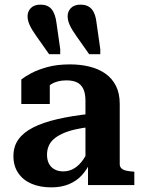

<svg xmlns="http://www.w3.org/2000/svg" viewBox="-20 -799 612 829"><path d="M397 -699 413 -587V-565H365L310 -643Q290 -671 281 -691Q272 -711 272 -729Q272 -750 286.5 -764.5Q301 -779 328 -779Q359 -779 376 -759.5Q393 -740 397 -699ZM224 -699 240 -587V-565H192L137 -643Q117 -671 108 -691Q99 -711 99 -729Q99 -750 113.5 -764.5Q128 -779 155 -779Q186 -779 202.5 -759.5Q219 -740 224 -699ZM373 -308 372 -251Q333 -247 302 -239.5Q271 -232 248.5 -221.5Q226 -211 211.5 -198Q197 -185 190 -168Q183 -151 183 -131Q183 -108 191.5 -92Q200 -76 216 -67.5Q232 -59 253 -59Q280 -59 302 -73Q324 -87 341 -112.5Q358 -138 371 -173L372 -103Q357 -68 333.5 -42.5Q310 -17 277 -3.5Q244 10 202 10Q153 10 116.5 -5.5Q80 -21 59 -51.5Q38 -82 38 -125Q38 -167 59.5 -197Q81 -227 123 -248.5Q165 -270 227.5 -284.5Q290 -299 373 -308ZM360 0V-101H349V-363Q349 -396 339.5 -415.5Q330 -435 312 -443.5Q294 -452 267 -452Q227 -452 200.5 -435Q174 -418 159 -394Q153 -404 153 -413.5Q153 -423 158.5 -431.5Q164 -440 173.5 -446Q183 -452 195 -455V-350H72V-456Q87 -468 115 -483Q143 -498 185 -509.5Q227 -521 282 -521Q327 -521 366 -511.5Q405 -502 434.5 -481.5Q464 -461 480.5 -428.5Q497 -396 497 -350V-90Q497 -79 504.5 -72Q512 -65 525.5 -62Q539 -59 557 -58L560 -57V0Z"/></svg>

Font: Roboto Serif 28pt SemiBold
Style: Regular
Weight: 600
Designer: Greg Gazdowicz
Foundry: Commercial Type
Version: Version 1.008